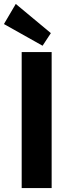

<svg xmlns="http://www.w3.org/2000/svg" viewBox="-61 -954 331 974"><path d="M197 -786 155 -722 -41 -832 19 -934ZM201 0H49V-690H201Z"/></svg>

Font: exo2condensed_b
Style: Bold
Weight: 700
Width: 3
Designer: Natanael Gama
Version: Version 1.001;PS 001.001;hotconv 1.0.70;makeotf.lib2.5.58329